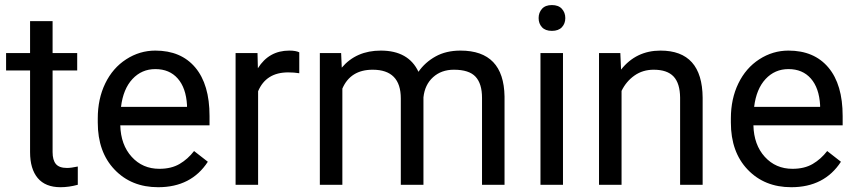

<svg xmlns="http://www.w3.org/2000/svg" viewBox="-20 -741 3436 770"><path d="M190.9 -656.2V-528.3H289.6V-458.5H190.9V-130.9Q190.9 -99.1 204.1 -83.3Q217.3 -67.4 249 -67.4Q264.6 -67.4 292 -73.2V0Q256.3 9.8 222.7 9.8Q162.1 9.8 131.3 -26.9Q100.6 -63.5 100.6 -130.9V-458.5H4.4V-528.3H100.6V-656.2Z M614.3 9.8Q506.8 9.8 439.5 -60.8Q372.1 -131.3 372.1 -249.5V-266.1Q372.1 -344.7 402.1 -406.5Q432.1 -468.3 486.1 -503.2Q540 -538.1 603 -538.1Q706.1 -538.1 763.2 -470.2Q820.3 -402.3 820.3 -275.9V-238.3H462.4Q464.4 -160.2 508.1 -112.1Q551.8 -64 619.1 -64Q667 -64 700.2 -83.5Q733.4 -103 758.3 -135.3L813.5 -92.3Q747.1 9.8 614.3 9.8ZM603 -463.9Q548.3 -463.9 511.2 -424.1Q474.1 -384.3 465.3 -312.5H730V-319.3Q726.1 -388.2 692.9 -426Q659.7 -463.9 603 -463.9Z M1180.2 -447.3Q1159.7 -450.7 1135.7 -450.7Q1046.9 -450.7 1015.1 -375V0H924.8V-528.3H1012.7L1014.2 -467.3Q1058.6 -538.1 1140.1 -538.1Q1166.5 -538.1 1180.2 -531.2Z M1348.1 -528.3 1350.6 -469.7Q1408.7 -538.1 1507.3 -538.1Q1618.2 -538.1 1658.2 -453.1Q1684.6 -491.2 1726.8 -514.6Q1769 -538.1 1826.7 -538.1Q2000.5 -538.1 2003.4 -354V0H1913.1V-348.6Q1913.1 -405.3 1887.2 -433.3Q1861.3 -461.4 1800.3 -461.4Q1750 -461.4 1716.8 -431.4Q1683.6 -401.4 1678.2 -350.6V0H1587.4V-346.2Q1587.4 -461.4 1474.6 -461.4Q1385.7 -461.4 1353 -385.7V0H1262.7V-528.3Z M2237.8 0H2147.5V-528.3H2237.8ZM2140.1 -668.5Q2140.1 -690.4 2153.6 -705.6Q2167 -720.7 2193.4 -720.7Q2219.7 -720.7 2233.4 -705.6Q2247.1 -690.4 2247.1 -668.5Q2247.1 -646.5 2233.4 -631.8Q2219.7 -617.2 2193.4 -617.2Q2167 -617.2 2153.6 -631.8Q2140.1 -646.5 2140.1 -668.5Z M2467.8 -528.3 2470.7 -461.9Q2531.2 -538.1 2628.9 -538.1Q2796.4 -538.1 2797.9 -349.1V0H2707.5V-349.6Q2707 -406.7 2681.4 -434.1Q2655.8 -461.4 2601.6 -461.4Q2557.6 -461.4 2524.4 -438Q2491.2 -414.6 2472.7 -376.5V0H2382.3V-528.3Z M3153.3 9.8Q3045.9 9.8 2978.5 -60.8Q2911.1 -131.3 2911.1 -249.5V-266.1Q2911.1 -344.7 2941.2 -406.5Q2971.2 -468.3 3025.1 -503.2Q3079.1 -538.1 3142.1 -538.1Q3245.1 -538.1 3302.2 -470.2Q3359.4 -402.3 3359.4 -275.9V-238.3H3001.5Q3003.4 -160.2 3047.1 -112.1Q3090.8 -64 3158.2 -64Q3206.1 -64 3239.3 -83.5Q3272.5 -103 3297.4 -135.3L3352.5 -92.3Q3286.1 9.8 3153.3 9.8ZM3142.1 -463.9Q3087.4 -463.9 3050.3 -424.1Q3013.2 -384.3 3004.4 -312.5H3269V-319.3Q3265.1 -388.2 3231.9 -426Q3198.7 -463.9 3142.1 -463.9Z"/></svg>

Font: Vazir
Style: Regular
Weight: 400
Designer: Saber Rastikerdar
Foundry: Saber Rastikerdar
Version: Version 30.0.0